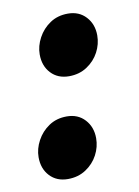

<svg xmlns="http://www.w3.org/2000/svg" viewBox="-66 -550 441 608"><g transform="rotate(-10 155.0 -246.0)"><path d="M164 -308Q128 -308 106 -331.5Q84 -355 84 -392Q84 -419 98 -445Q112 -471 136.5 -487.5Q161 -504 194 -504Q230 -504 252 -480Q274 -456 274 -420Q274 -392 260.5 -366.5Q247 -341 222 -324.5Q197 -308 164 -308ZM104 12Q68 12 46 -11.5Q24 -35 24 -72Q24 -99 38 -125Q52 -151 76.5 -167.5Q101 -184 134 -184Q170 -184 192 -160Q214 -136 214 -100Q214 -72 200.5 -46.5Q187 -21 162 -4.5Q137 12 104 12Z"/></g></svg>

Font: Source Sans 3 Black
Style: Italic
Weight: 900
Italic angle: -11°
Designer: Paul D. Hunt
Foundry: Adobe
Version: Version 3.052;hotconv 1.1.0;makeotfexe 2.6.0